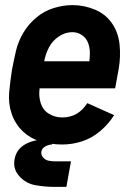

<svg xmlns="http://www.w3.org/2000/svg" viewBox="-20 -558 540 752"><path d="M224 8Q180 8 139 -4Q98 -16 68.5 -44.5Q39 -73 25.5 -113Q12 -153 16 -197Q20 -241 27 -285Q34 -322 42.5 -358.5Q51 -395 71 -429Q91 -463 122 -489Q153 -515 190.5 -526.5Q228 -538 264 -538Q310 -538 352.5 -520Q395 -502 419.5 -465.5Q444 -429 448.5 -382Q453 -335 445 -289L431 -212H135V-210Q131 -181 139.5 -154Q148 -127 171.5 -112.5Q195 -98 224 -98Q286 -98 322 -154L427 -107Q405 -72 372.5 -44.5Q340 -17 301.5 -4.5Q263 8 224 8ZM153 -318H330Q332 -334 332 -350Q332 -371 325 -390Q318 -409 301 -420.5Q284 -432 263 -432Q236 -432 211 -415.5Q186 -399 172.5 -373.5Q159 -348 154 -322ZM240 174H195Q157 174 119.5 167.5Q82 161 56 132.5Q30 104 37 66Q51 -14 184 -14V8Q171 8 157.5 15.5Q144 23 142 36Q140 49 149 59Q158 69 170.5 71.5Q183 74 196 74H258Z"/></svg>

Font: Iosevka SS08
Style: Bold Italic
Weight: 700
Italic angle: -10°
Monospace: yes
Designer: Belleve Invis
Foundry: Belleve Invis
Version: 2.1.0; ttfautohint (v1.8.2)